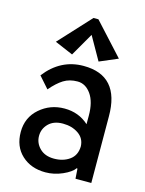

<svg xmlns="http://www.w3.org/2000/svg" viewBox="-108 -759 630 833"><g transform="rotate(15 207.0 -342.5)"><path d="M297 -240V-278Q297 -340 272.5 -374.5Q248 -409 212 -409Q176 -409 149.5 -392.5Q123 -376 94 -342L49 -393Q117 -481 220 -481Q382 -481 382 -298Q382 -115 383 1H312L309 -43L306 -45Q292 -25 254.5 -8.5Q217 8 178 8Q113 8 71.5 -30.5Q30 -69 30 -134Q30 -199 77 -240Q124 -281 188 -281Q252 -281 297 -240ZM298 -140Q297 -176 268 -196Q239 -216 198 -216Q157 -216 134 -193Q111 -170 111 -138Q111 -106 134.5 -82.5Q158 -59 199 -59Q240 -59 268.5 -79.5Q297 -100 298 -140ZM277 -516 218 -620 158 -516 76 -551 207 -693H229L359 -551Z"/></g></svg>

Font: Fresca
Style: Regular
Weight: 400
Designer: Iván Moreno
Foundry: Fontstage
Version: Version 1.001